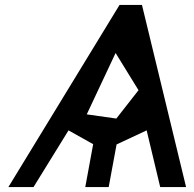

<svg xmlns="http://www.w3.org/2000/svg" viewBox="-20 -759 789 779"><path d="M465 -739H556L735 0H630L575 -230L453 -173L421 0H326L358 -174L258 -230L116 0H14ZM452 -278 542 -393 449 -544 332 -295Z"/></svg>

Font: Involve Medium Oblique
Style: Italic
Weight: 500
Italic angle: -10.5°
Designer: Stefan Peev
Foundry: Context Ltd.
Version: Version 1.001